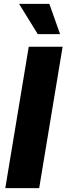

<svg xmlns="http://www.w3.org/2000/svg" viewBox="-20 -968 342 988"><path d="M302.2 -727.5 181.6 0H7.3L127.9 -727.5ZM174.3 -792.5 78.1 -948.2H233.9L289.1 -792.5Z"/></svg>

Font: Inter 24pt ExtraBold
Style: Italic
Weight: 800
Italic angle: -9.3988°
Designer: Rasmus Andersson
Foundry: rsms
Version: Version 4.001;git-66647c0bb